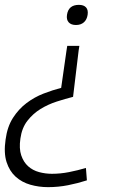

<svg xmlns="http://www.w3.org/2000/svg" viewBox="-43 -565 482 791"><path d="M281 -357 258 -166Q226 -158 190.5 -146.5Q155 -135 124 -116Q93 -97 70 -67.5Q47 -38 41 6Q35 47 44.5 75Q54 103 73 120Q92 137 118 144Q144 151 171 151Q206 151 241.5 144Q277 137 311 127L315 178Q278 190 237.5 198Q197 206 155 206Q117 206 82 196Q47 186 21.5 163Q-4 140 -16 102.5Q-28 65 -20 10Q-13 -43 10.5 -79.5Q34 -116 66.5 -140.5Q99 -165 136.5 -179.5Q174 -194 209 -203L231 -357L234 -376H284ZM282 -545Q302 -545 311.5 -534.5Q321 -524 318 -504Q315 -484 302.5 -473Q290 -462 270 -462Q250 -462 240 -473Q230 -484 233 -504Q239 -545 282 -545Z"/></svg>

Font: Plata Sans Light
Style: Italic
Weight: 300
Italic angle: -8°
Designer: Pablo Impallari, Andres Torresi, & Cristiano Sobral
Foundry: Pablo Impallari, Andres Torresi, & Cristiano Sobral
Version: Version 1.00;December 28, 2019;FontCreator 12.0.0.2547 64-bi